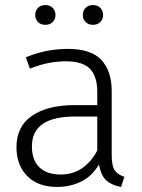

<svg xmlns="http://www.w3.org/2000/svg" viewBox="-20 -727 561 758"><path d="M371 -78Q343 -31 300 -10Q257 11 206 11Q130 11 87.5 -32Q45 -75 45 -146Q45 -228 106.5 -270Q168 -312 274 -312H364V-364Q364 -426 335 -455.5Q306 -485 239 -485Q210 -485 175.5 -479Q141 -473 98 -456L82 -501Q130 -520 170 -527Q210 -534 247 -534Q340 -534 380.5 -490Q421 -446 421 -367V-114Q421 -71 433.5 -54Q446 -37 471 -29L458 11Q423 5 401 -13.5Q379 -32 371 -77ZM364 -267H277Q192 -267 149 -238Q106 -209 106 -149Q106 -95 135.5 -66.5Q165 -38 220 -38Q269 -38 305.5 -64Q342 -90 364 -133ZM119 -668Q119 -685 130 -696Q141 -707 159 -707Q177 -707 188 -696Q199 -685 199 -668Q199 -651 188 -640Q177 -629 159 -629Q141 -629 130 -640Q119 -651 119 -668ZM307 -668Q307 -685 318 -696Q329 -707 347 -707Q365 -707 376 -696Q387 -685 387 -668Q387 -651 376 -640Q365 -629 347 -629Q329 -629 318 -640Q307 -651 307 -668Z"/></svg>

Font: Jldddboxgfspflltxgxzjzlszac
Style: Regular
Weight: 300
Designer: Carrois Corporate & Edenspiekermann
Foundry: Carrois Corporate GbR & Edenspiekermann AG
Version: Version 2.001